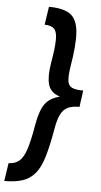

<svg xmlns="http://www.w3.org/2000/svg" viewBox="-61 -837 513 974"><g transform="rotate(5 195.5 -350.0)"><path d="M353 -361 347 -308Q309 -308 286.5 -297Q264 -286 250.5 -258.5Q237 -231 229 -181Q214 -96 197.5 -41Q181 14 155.5 44.5Q130 75 92.5 87.5Q55 100 -1 100L13 8Q46 7 67 -10.5Q88 -28 102.5 -72Q117 -116 130 -194Q139 -245 152.5 -277.5Q166 -310 190.5 -328Q215 -346 254.5 -353.5Q294 -361 353 -361ZM148 -800Q221 -800 256.5 -775Q292 -750 297.5 -686Q303 -622 283 -505Q276 -459 279 -434.5Q282 -410 300.5 -401Q319 -392 358 -392L351 -339Q274 -339 233.5 -354.5Q193 -370 182.5 -409.5Q172 -449 184 -520Q197 -595 197.5 -635.5Q198 -676 183.5 -691.5Q169 -707 134 -708Z"/></g></svg>

Font: Figtree SemiBold
Style: Italic
Weight: 600
Italic angle: -9.5°
Foundry: Erik Kennedy
Version: Version 2.001;gftools[0.9.30]